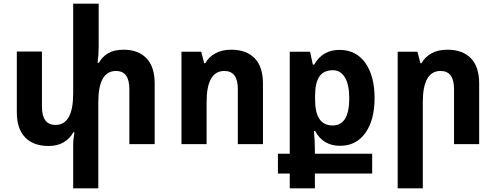

<svg xmlns="http://www.w3.org/2000/svg" viewBox="-20 -780 2684 1039"><path d="M649 -511Q728 -511 772.5 -465Q817 -419 817 -328V0H680V-298Q680 -396 608 -396Q512 -396 512 -227V239H376V5Q376 -12 378 -29Q380 -46 383 -64H377Q358 -30 324.5 -10Q291 10 243 10Q161 10 116 -36.5Q71 -83 71 -173V-501H207V-203Q207 -104 280 -104Q376 -104 376 -274V-760H514V-529Q514 -484 508 -440H515Q533 -473 565.5 -492Q598 -511 649 -511Z M962 0V-500H1069L1085 -438H1091Q1109 -471 1144.5 -491Q1180 -511 1231 -511Q1313 -511 1358 -465Q1403 -419 1403 -328V0H1267V-298Q1267 -396 1194 -396Q1098 -396 1098 -227V0Z M1548 239V159H1484V52H1548V-500H1658L1673 -430H1680Q1725 -510 1817 -510Q1907 -510 1957 -439.5Q2007 -369 2007 -249Q2007 -131 1957.5 -61Q1908 9 1820 9Q1729 9 1685 -71H1679Q1684 -11 1684 27V52H1994V159H1684V239ZM1780 -101Q1870 -101 1870 -248Q1870 -322 1846.5 -361Q1823 -400 1782 -400Q1731 -400 1708 -365.5Q1685 -331 1685 -261V-243Q1685 -170 1709 -135.5Q1733 -101 1780 -101Z M2132 239V-500H2239L2255 -438H2261Q2279 -471 2314.5 -491Q2350 -511 2401 -511Q2483 -511 2528 -465Q2573 -419 2573 -328V0H2437V-298Q2437 -396 2364 -396Q2268 -396 2268 -227V239Z"/></svg>

Font: Noto Sans Armenian SemiCondensed
Style: Bold
Weight: 700
Width: 4
Designer: Monotype Design Team
Foundry: Monotype Imaging Inc.
Version: Version 2.008; ttfautohint (v1.8.4.7-5d5b)